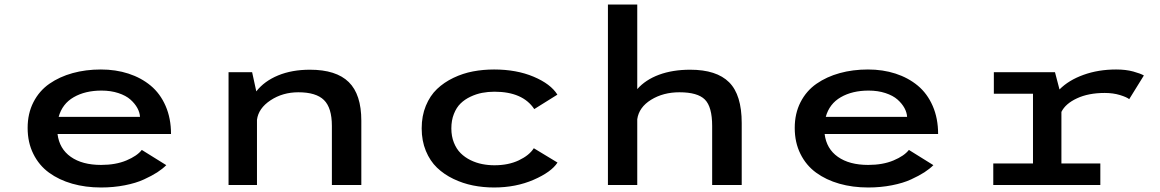

<svg xmlns="http://www.w3.org/2000/svg" viewBox="-20 -820 5140 851"><path d="M717 -88Q700.5 -71.5 677 -56.2Q653.5 -41 618.2 -24.8Q583 -8.5 533.2 1.2Q483.5 11 428 11Q359 11 300.2 -5.8Q241.5 -22.5 197.2 -54.8Q153 -87 127.8 -137.8Q102.5 -188.5 102.5 -253Q102.5 -317 128.2 -367.2Q154 -417.5 199 -448.8Q244 -480 302 -496Q360 -512 427 -512Q493 -512 549.2 -493.8Q605.5 -475.5 647.8 -440.5Q690 -405.5 714 -350.5Q738 -295.5 738 -226H235Q243 -160.5 293.8 -124.8Q344.5 -89 428 -89Q493 -89 540.5 -109Q588 -129 608.5 -155.5ZM430 -418.5Q357.5 -418.5 306.8 -389.2Q256 -360 240 -302H600.5Q599.5 -321.5 588.8 -341.2Q578 -361 558 -378.8Q538 -396.5 504.5 -407.5Q471 -418.5 430 -418.5Z M993 0V-500H1097.5L1116 -415Q1151.5 -460.5 1212.8 -485.8Q1274 -511 1353.5 -511Q1470 -511 1525.8 -456.2Q1581.5 -401.5 1581.5 -285V0H1451V-262Q1451 -342 1416 -376.5Q1381 -411 1302.5 -411Q1233 -411 1179.2 -375.5Q1125.5 -340 1119 -289V0Z M2451 -99.5Q2424 -57.5 2345.2 -23.2Q2266.5 11 2170 11Q2121.5 11 2076.5 2Q2031.5 -7 1989.8 -27Q1948 -47 1917 -76.8Q1886 -106.5 1867.5 -151.2Q1849 -196 1849 -251Q1849 -306.5 1867.5 -351.2Q1886 -396 1917 -425.5Q1948 -455 1989.8 -475Q2031.5 -495 2076.5 -503.5Q2121.5 -512 2170 -512Q2269.5 -512 2345.2 -480Q2421 -448 2450.5 -400.5L2348 -336.5Q2297 -413.5 2171.5 -413.5Q2143 -413.5 2117 -408.5Q2091 -403.5 2065.5 -391.5Q2040 -379.5 2021.5 -361.5Q2003 -343.5 1991.8 -315Q1980.5 -286.5 1980.5 -251Q1980.5 -216 1991.8 -187.8Q2003 -159.5 2021.8 -141Q2040.5 -122.5 2065.5 -110.2Q2090.5 -98 2117 -92.8Q2143.5 -87.5 2171.5 -87.5Q2233.5 -87.5 2279.8 -109.5Q2326 -131.5 2346 -163Z M2674.5 0V-800H2804.5V-425Q2841 -466.5 2901.2 -488.8Q2961.5 -511 3039 -511Q3156 -511 3211.8 -455.2Q3267.5 -399.5 3267.5 -274.5V0H3136.5V-261.5Q3136.5 -346.5 3104.2 -378.8Q3072 -411 2991.5 -411Q2919.5 -411 2865.8 -377.8Q2812 -344.5 2804.5 -291.5V0Z M4117 -88Q4100.5 -71.5 4077 -56.2Q4053.5 -41 4018.2 -24.8Q3983 -8.5 3933.2 1.2Q3883.5 11 3828 11Q3759 11 3700.2 -5.8Q3641.5 -22.5 3597.2 -54.8Q3553 -87 3527.8 -137.8Q3502.5 -188.5 3502.5 -253Q3502.5 -317 3528.2 -367.2Q3554 -417.5 3599 -448.8Q3644 -480 3702 -496Q3760 -512 3827 -512Q3893 -512 3949.2 -493.8Q4005.5 -475.5 4047.8 -440.5Q4090 -405.5 4114 -350.5Q4138 -295.5 4138 -226H3635Q3643 -160.5 3693.8 -124.8Q3744.5 -89 3828 -89Q3893 -89 3940.5 -109Q3988 -129 4008.5 -155.5ZM3830 -418.5Q3757.5 -418.5 3706.8 -389.2Q3656 -360 3640 -302H4000.5Q3999.5 -321.5 3988.8 -341.2Q3978 -361 3958 -378.8Q3938 -396.5 3904.5 -407.5Q3871 -418.5 3830 -418.5Z M4684.5 -95.5H4857V0H4382.5V-95.5H4558.5V-404.5H4385V-500H4656L4676 -423.5Q4716.5 -464.5 4782.2 -488.2Q4848 -512 4927 -512Q4970.5 -512 5003 -503Q5035.5 -494 5050 -485.5L4985 -380.5Q4974 -389.5 4943.8 -398.8Q4913.5 -408 4876.5 -408Q4804.5 -408 4753.5 -384.2Q4702.5 -360.5 4684.5 -324Z"/></svg>

Font: League Mono Wide Medium
Style: Regular
Weight: 500
Width: 8
Designer: Tyler Finck
Foundry: The League of Moveable Type / Tyler Finck
Version: Version 2.210